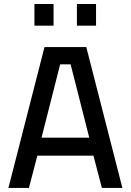

<svg xmlns="http://www.w3.org/2000/svg" viewBox="-20 -917 638 937"><path d="M21.1 0 197.2 -687.4H401.1L577.2 0H477.2L436 -157.3H162.3L121.1 0ZM182.7 -245.2H415.6L324.6 -603.2H273.6ZM355.3 -791.6V-897.5H448.7V-791.6ZM148 -791.6V-897.5H241.4V-791.6Z"/></svg>

Font: TitilliumWeb ExtraLight
Style: Regular
Weight: 400
Designer: Mohamed Gaber, Accademia di Belle Arti di Urbino and others
Foundry: Kief Type Foundry, Accademia di Belle Arti di Urbino and others
Version: Version 3.000; ttfautohint (v1.8.2)